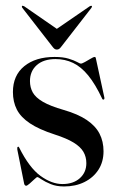

<svg xmlns="http://www.w3.org/2000/svg" viewBox="-20 -647 416 676"><path d="M200 1Q238 1 261 -19.5Q284 -40 284 -72.5Q284 -95 273.5 -112.8Q263 -130.5 238.8 -145.2Q214.5 -160 172.5 -173.5Q117 -191.5 85 -213Q53 -234.5 39.2 -261.5Q25.5 -288.5 25.5 -323Q25.5 -381.5 65.5 -414Q105.5 -446.5 172 -446.5Q202 -446.5 221.5 -440.5Q241 -434.5 251.2 -428.8Q261.5 -423 264.5 -423Q269 -423 279.2 -428.8Q289.5 -434.5 299.5 -440.5Q309.5 -446.5 312.5 -446.5Q314 -446.5 315.5 -445.8Q317 -445 317.5 -441.5L347 -305.5Q348 -302 347.5 -299.8Q347 -297.5 345.5 -296.5Q344 -296 342.5 -296.5Q341 -297 340 -299Q315.5 -351 290.5 -381.5Q265.5 -412 237.2 -425.5Q209 -439 175.5 -439Q133.5 -439 109.5 -417.8Q85.5 -396.5 85.5 -361.5Q85.5 -339 95.5 -321.2Q105.5 -303.5 131.2 -288.5Q157 -273.5 204 -260Q254.5 -245.5 285.5 -224.5Q316.5 -203.5 330.5 -176.2Q344.5 -149 344.5 -114.5Q344.5 -77 326.5 -49.2Q308.5 -21.5 277.2 -6Q246 9.5 205.5 9.5Q178.5 9.5 158.5 1.2Q138.5 -7 126.5 -15.2Q114.5 -23.5 111.5 -23.5Q109 -23.5 101 -15.8Q93 -8 84.2 -0.5Q75.5 7 72 7Q70.5 7 68.2 5.5Q66 4 65 -0.5L41 -120Q40.5 -124.5 40.8 -126.8Q41 -129 43 -130Q44.5 -131 45.5 -130.2Q46.5 -129.5 47.5 -127.5Q83 -56.5 122.5 -27.8Q162 1 200 1ZM199.5 -532 65 -625Q62.5 -626 60.5 -626.5Q58.5 -627 57.5 -626Q57 -625.5 57 -623.8Q57 -622 58.5 -619.5L164.5 -483Q168.5 -477.5 172 -475Q175.5 -472.5 180 -472.5Q185 -472.5 188.5 -475Q192 -477.5 196 -483L302 -619.5Q303.5 -622 303.8 -623.8Q304 -625.5 303 -626Q302 -627 300 -626.5Q298 -626 296 -625L160.5 -532Z"/></svg>

Font: Fraunces 120pt
Style: Regular
Weight: 400
Version: Version 1.000;[b76b70a41]